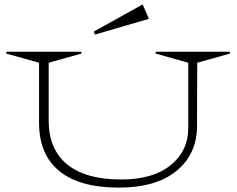

<svg xmlns="http://www.w3.org/2000/svg" viewBox="-20 -836 1083 876"><path d="M158.2 -275.9V-549.8L7.8 -591.8L9.8 -600.1H350.1L352.1 -591.8L202.1 -549.8V-286.1Q202.1 -154.8 286.6 -85.9Q371.1 -17.1 532.2 -17.1Q678.2 -17.1 758.5 -82.3Q838.9 -147.5 838.9 -252V-549.8L689 -591.8L690.9 -600.1H1027.8L1029.8 -591.8L879.9 -549.8L878.9 -258.8Q877.9 -131.8 784.9 -55.9Q691.9 20 522 20Q343.3 20 250.7 -55.4Q158.2 -130.9 158.2 -275.9ZM408.2 -691.9 630.9 -815.9 659.2 -750 413.1 -678.2Z"/></svg>

Font: Halibut Exp Thin
Style: Regular
Weight: 250
Width: 7
Designer: Matteo Maggi
Foundry: Collletttivo
Version: Version 3.080 | FøM Fix